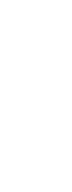

<svg xmlns="http://www.w3.org/2000/svg" viewBox="-20 -670 240 640"><path d="M100 -350Q100 -350 100 -350Q100 -350 100 -350Q100 -350 100 -350Q100 -350 100 -350Q100 -350 100 -350Q100 -350 100 -350Q100 -350 100 -350Q100 -350 100 -350Q100 -350 100 -350Q100 -350 100 -350Q100 -350 100 -350Q100 -350 100 -350ZM100 -250Q100 -250 100 -250Q100 -250 100 -250Q100 -250 100 -250Q100 -250 100 -250Q100 -250 100 -250Q100 -250 100 -250Q100 -250 100 -250Q100 -250 100 -250Q100 -250 100 -250Q100 -250 100 -250Q100 -250 100 -250Q100 -250 100 -250ZM100 -150Q100 -150 100 -150Q100 -150 100 -150Q100 -150 100 -150Q100 -150 100 -150Q100 -150 100 -150Q100 -150 100 -150Q100 -150 100 -150Q100 -150 100 -150Q100 -150 100 -150Q100 -150 100 -150Q100 -150 100 -150Q100 -150 100 -150ZM100 -50Q100 -50 100 -50Q100 -50 100 -50Q100 -50 100 -50Q100 -50 100 -50Q100 -50 100 -50Q100 -50 100 -50Q100 -50 100 -50Q100 -50 100 -50Q100 -50 100 -50Q100 -50 100 -50Q100 -50 100 -50Q100 -50 100 -50ZM100 -550Q100 -550 100 -550Q100 -550 100 -550Q100 -550 100 -550Q100 -550 100 -550Q100 -550 100 -550Q100 -550 100 -550Q100 -550 100 -550Q100 -550 100 -550Q100 -550 100 -550Q100 -550 100 -550Q100 -550 100 -550Q100 -550 100 -550ZM0 -650Q0 -650 0 -650Q0 -650 0 -650Q0 -650 0 -650Q0 -650 0 -650Q0 -650 0 -650Q0 -650 0 -650Q0 -650 0 -650Q0 -650 0 -650Q0 -650 0 -650Q0 -650 0 -650Q0 -650 0 -650Q0 -650 0 -650Z"/></svg>

Font: TINY 5x3
Style: Regular
Weight: 400
Designer: Jack Halten Fahnestock
Foundry: Velvetyne Type Foundry
Version: Version 1.002